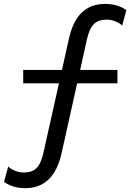

<svg xmlns="http://www.w3.org/2000/svg" viewBox="-36 -735 704 980"><path d="M92.5 225.5Q60 225.5 33 217Q6 208.5 -15.5 193.5L6 115Q18 127 40.2 136.2Q62.5 145.5 85.5 145.5Q127.5 145.5 150.5 122.8Q173.5 100 186 43.5L315.5 -536Q335.5 -627 381.5 -671Q427.5 -715 501 -715Q534.5 -715 561 -706.8Q587.5 -698.5 609 -683L587.5 -604.5Q576 -616.5 553.5 -625.8Q531 -635 508.5 -635Q466.5 -635 443.2 -612.2Q420 -589.5 407.5 -533L278.5 46.5Q258 137 211.8 181.2Q165.5 225.5 92.5 225.5ZM82.5 -309.5V-378H563.5V-309.5Z"/></svg>

Font: Geologica Thin Roman Light
Style: Regular
Weight: 300
Version: Version 1.010;gftools[0.9.28]